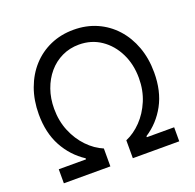

<svg xmlns="http://www.w3.org/2000/svg" viewBox="-129 -871 1018 1004"><g transform="rotate(-20 380.5 -368.5)"><path d="M59.6 0V-78.1H211.4V-84Q141.1 -129.9 100.3 -205.1Q59.6 -280.3 59.6 -383.3Q59.6 -460.9 83.3 -525.9Q106.9 -590.8 149.9 -638.2Q192.9 -685.5 251.7 -711.4Q310.5 -737.3 380.9 -737.3Q451.2 -737.3 509.8 -711.4Q568.4 -685.5 611.3 -638.2Q654.3 -590.8 678 -526.1Q701.7 -461.4 701.7 -383.3Q701.7 -279.8 660.9 -204.6Q620.1 -129.4 549.8 -84V-78.1H701.7V0H443.4V-99.6Q490.2 -119.6 529.5 -160.4Q568.8 -201.2 592.8 -258.3Q616.7 -315.4 616.7 -383.3Q616.7 -459.5 586.4 -521Q556.2 -582.5 502.9 -618.7Q449.7 -654.8 380.9 -654.8Q329.6 -654.8 286.1 -634Q242.7 -613.3 211.2 -576.2Q179.7 -539.1 162.4 -490Q145 -440.9 145 -383.3Q145 -314.9 168.7 -258.1Q192.4 -201.2 231.9 -160.2Q271.5 -119.1 318.4 -99.6V0Z"/></g></svg>

Font: Sahel VF Regular
Style: Regular
Weight: 400
Foundry: Saber Rastikerdar (saber.rastikerdar@gmail.com)
Version: Version 3.4.0